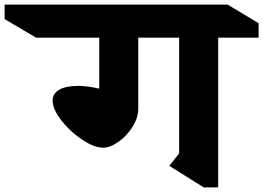

<svg xmlns="http://www.w3.org/2000/svg" viewBox="-164 -806 1146 836"><path d="M786 -642V10H723L573 -84L616 -138V-642H438V-333Q438 -294 413.5 -254.5Q389 -215 352.5 -189Q316 -163 285 -163Q246 -163 193.5 -198Q141 -233 103 -282Q65 -331 65 -368Q65 -398 93.5 -415Q122 -432 178 -432Q217 -432 268 -420V-642H-7L-144 -723V-786H827L962 -705V-642Z"/></svg>

Font: InknutAntiqua
Style: Bold
Weight: 700
Designer: Claus Eggers Srensen
Foundry: Claus Eggers Srensen
Version: Version 1.000; ttfautohint (v1.2) -l 7 -r 28 -G 50 -x 13 -D 